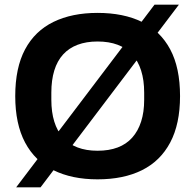

<svg xmlns="http://www.w3.org/2000/svg" viewBox="-20 -753 833 819"><path d="M396 12Q287 12 208 -27Q129 -66 87 -145Q45 -224 45 -343Q45 -464 87 -542.5Q129 -621 208 -659.5Q287 -698 396 -698Q507 -698 585.5 -659.5Q664 -621 706 -542.5Q748 -464 748 -343Q748 -224 706 -145Q664 -66 585.5 -27Q507 12 396 12ZM396 -110Q445 -110 482 -124Q519 -138 544 -166Q569 -194 582 -234.5Q595 -275 595 -327V-358Q595 -411 582 -452Q569 -493 544 -520.5Q519 -548 482 -562Q445 -576 396 -576Q348 -576 311 -562Q274 -548 249 -520.5Q224 -493 211.5 -452Q199 -411 199 -358V-327Q199 -275 211.5 -234.5Q224 -194 249 -166Q274 -138 311 -124Q348 -110 396 -110ZM49 46 639 -733H743L153 46Z"/></svg>

Font: Archivo SemiBold
Style: Bold
Weight: 700
Version: Version 2.001